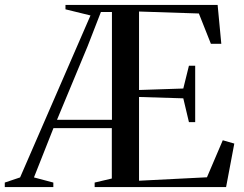

<svg xmlns="http://www.w3.org/2000/svg" viewBox="-82 -763 994 783"><path d="M-62.5 0V-18.5L0 -39.5L287 -700L185 -725V-743H805.5L820.5 -584.5H778L729 -708L485 -716V-396L665.5 -402L688.5 -495H714V-265H688.5L665.5 -362L485 -367.5V-26L762 -40L826.5 -191L873.5 -177.5L840 0H304V-18.5L374 -35V-240.5H136L56.5 -39.5L135.5 -18.5V0ZM150.5 -274.5H374.5V-714H329.5L275.5 -575Z"/></svg>

Font: Merriweather 144pt
Style: Regular
Weight: 400
Version: Version 2.100